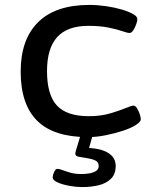

<svg xmlns="http://www.w3.org/2000/svg" viewBox="-20 -550 620 780"><path d="M337 7Q198 7 131 -59.5Q64 -126 64 -259Q64 -390 135 -460Q206 -530 343 -530Q376 -530 410.5 -525Q445 -520 474 -511.5Q503 -503 520.5 -493Q538 -483 538 -473Q538 -464 533 -450.5Q528 -437 521 -426.5Q514 -416 506 -416Q498 -416 476.5 -423.5Q455 -431 420.5 -438Q386 -445 339 -445Q254 -445 212.5 -399.5Q171 -354 171 -261Q171 -165 211 -121.5Q251 -78 341 -78Q389 -78 426.5 -89Q464 -100 489.5 -110.5Q515 -121 522 -121Q530 -121 536.5 -110.5Q543 -100 547.5 -87Q552 -74 552 -65Q552 -55 531.5 -42Q511 -29 478.5 -18.5Q446 -8 409 -0.5Q372 7 337 7ZM314 210Q290 210 262 205Q234 200 214 191Q194 182 194 171Q194 166 196.5 157.5Q199 149 203.5 142.5Q208 136 213 136Q221 136 234 141Q247 146 266 151.5Q285 157 311 157Q326 157 342 154.5Q358 152 369.5 145Q381 138 381 124Q381 108 366.5 101.5Q352 95 333.5 92.5Q315 90 300.5 87Q286 84 286 75Q286 71 288 63Q290 55 295.5 38.5Q301 22 309 -7H358L340 58L326 51Q385 51 417.5 70Q450 89 450 124Q450 158 430 177Q410 196 379 203Q348 210 314 210Z"/></svg>

Font: Asap Expanded Medium
Style: Regular
Weight: 500
Width: 7
Designer: Pablo Cosgaya
Foundry: Omnibus-Type
Version: Version 3.001